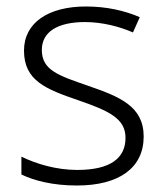

<svg xmlns="http://www.w3.org/2000/svg" viewBox="-20 -562 509 592"><path d="M423 -141C423 -235 348 -264 253 -297C161 -329 109 -345 109 -408C109 -464 158 -494 242 -494C295 -494 349 -480 390 -462L411 -509C365 -529 309 -542 245 -542C129 -542 54 -492 54 -406C54 -313 122 -287 221 -253C317 -220 367 -196 367 -137C367 -76 323 -38 218 -38C155 -38 93 -56 46 -79V-24C85 -5 143 10 217 10C348 10 423 -45 423 -141Z"/></svg>

Font: Noto Sans Telugu Light
Style: Regular
Weight: 300
Designer: Jelle Bosma - Monotype Design Team
Foundry: Monotype Imaging Inc.
Version: Version 2.005